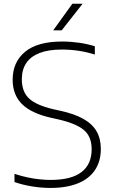

<svg xmlns="http://www.w3.org/2000/svg" viewBox="-20 -964 588 994"><path d="M240.5 9Q197 9 148.5 1.5Q100 -6 55 -21.5V-64Q88.5 -53 120.8 -46Q153 -39 183.5 -35.8Q214 -32.5 242 -32.5Q349 -32.5 401.8 -73Q454.5 -113.5 454.5 -191.5Q454.5 -257.5 413.5 -291.5Q372.5 -325.5 279 -346.5L243 -354.5Q142 -377.5 93.8 -425.2Q45.5 -473 45.5 -551.5Q45.5 -642.5 109.8 -695.8Q174 -749 301.5 -749Q345.5 -749 389.2 -742.8Q433 -736.5 471 -724.5V-681.5Q429 -695 386.2 -701.2Q343.5 -707.5 300 -707.5Q230.5 -707.5 184.5 -689.5Q138.5 -671.5 115.8 -637.2Q93 -603 93 -554Q93 -489.5 130 -454.5Q167 -419.5 256.5 -398.5L292.5 -390.5Q366 -374.5 412.2 -348.2Q458.5 -322 480.2 -283.8Q502 -245.5 502 -193.5Q502 -128.5 471.5 -83.2Q441 -38 382.5 -14.5Q324 9 240.5 9ZM255.5 -807 354.5 -944.5H407.5L299.5 -807Z"/></svg>

Font: Encode Sans SC SemiExpanded ExtraLight
Style: Regular
Weight: 250
Width: 6
Designer: Multiple Designers
Foundry: Impallari Type
Version: Version 3.002